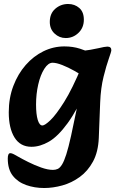

<svg xmlns="http://www.w3.org/2000/svg" viewBox="-20 -723 589 964"><path d="M202 221Q153 221 111 206Q69 191 44 159Q19 127 19 73Q19 46 32 46Q39 46 49.5 51.5Q60 57 72 64Q91 75 122 90.5Q153 106 186.5 118Q220 130 246 130Q259 130 270 125Q281 120 291.5 103Q302 86 313 51.5Q324 17 337 -42L394 -313L376 -337L377 -465Q441 -473 474 -481Q507 -489 519 -489Q539 -489 539 -471Q539 -464 526.5 -429Q514 -394 500 -338Q486 -282 483 -210L476 -30Q473 40 447 88Q421 136 380.5 165.5Q340 195 293 208Q246 221 202 221ZM138 14Q82 14 53 -32.5Q24 -79 24 -159Q24 -231 47 -291.5Q70 -352 109 -396.5Q148 -441 198 -465.5Q248 -490 303 -490Q346 -490 381.5 -478.5Q417 -467 442 -455L413 -331Q386 -349 354 -367Q322 -385 292.5 -396.5Q263 -408 244 -408Q222 -408 202.5 -377.5Q183 -347 172 -299Q161 -251 161 -198Q161 -149 169.5 -121Q178 -93 193 -93Q205 -93 233 -119.5Q261 -146 302 -211Q343 -276 392 -394L422 -291Q368 -171 319.5 -104.5Q271 -38 226 -12Q181 14 138 14ZM310 -532Q278 -532 254 -554.5Q230 -577 230 -613Q230 -655 257.5 -679Q285 -703 322 -703Q355 -703 378 -683Q401 -663 401 -624Q401 -584 374 -558Q347 -532 310 -532Z"/></svg>

Font: Alkatra SemiBold
Style: Regular
Weight: 600
Designer: Suman Bhandary
Version: Version 1.100;gftools[0.9.22]